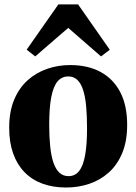

<svg xmlns="http://www.w3.org/2000/svg" viewBox="-20 -846 623 878"><path d="M22 -261.5Q22 -335.5 44.5 -389.5Q67 -443.5 106.2 -478.8Q145.5 -514 195.5 -531.2Q245.5 -548.5 300.5 -548.5Q381.5 -548.5 439.8 -517Q498 -485.5 529.8 -424.8Q561.5 -364 561.5 -275Q561.5 -200 538.8 -145.8Q516 -91.5 477 -56.8Q438 -22 387.8 -5.2Q337.5 11.5 282.5 11.5Q222.5 11.5 174.5 -6Q126.5 -23.5 92.5 -58.2Q58.5 -93 40.2 -144Q22 -195 22 -261.5ZM293.5 -40.5Q323 -40.5 341.5 -63.5Q360 -86.5 369 -135Q378 -183.5 378 -260Q378 -316 374 -359.8Q370 -403.5 360.2 -434Q350.5 -464.5 333.8 -480.5Q317 -496.5 292.5 -496.5Q262.5 -496.5 243.2 -473.8Q224 -451 214.5 -402.2Q205 -353.5 205 -276Q205 -220.5 209.5 -176.8Q214 -133 224.2 -102.8Q234.5 -72.5 251.5 -56.5Q268.5 -40.5 293.5 -40.5ZM141 -588 102 -619 247 -826H337L482 -618.5L442 -588L292 -718.5Z"/></svg>

Font: Merriweather 72pt Black
Style: Regular
Weight: 900
Version: Version 2.100